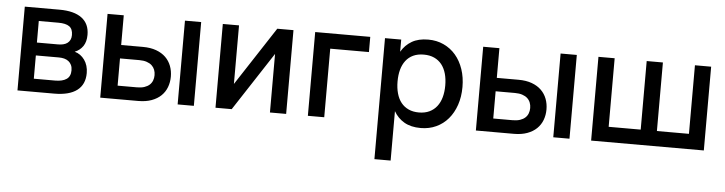

<svg xmlns="http://www.w3.org/2000/svg" viewBox="-48 -774 4659 1233"><g transform="rotate(5 2282.0 -157.5)"><path d="M306 0H69.5V-540H293Q387.5 -540 437 -503Q486.5 -466 486.5 -394.5Q486.5 -349.5 466.8 -321Q447 -292.5 414 -279.5Q433.5 -274.5 449.8 -262.8Q466 -251 478 -234.2Q490 -217.5 496.5 -196Q503 -174.5 503 -149.5Q503 -76 453 -38Q403 0 306 0ZM293.5 -456H167V-317H303.5Q322 -317 337.2 -320.8Q352.5 -324.5 363.5 -332.8Q374.5 -341 380.8 -353.8Q387 -366.5 387 -384.5Q387 -423.5 364 -439.8Q341 -456 293.5 -456ZM305 -84Q352.5 -84 378.2 -101.8Q404 -119.5 404 -158.5Q404 -178.5 397.2 -192.8Q390.5 -207 378.8 -216.2Q367 -225.5 351 -229.8Q335 -234 316 -234H167.5V-84Z M1102 0V-540H1206.5V0ZM847.5 0H603V-540H707.5V-348.5H847.5Q897 -348.5 933.8 -335Q970.5 -321.5 994.8 -297.8Q1019 -274 1031 -242.2Q1043 -210.5 1043 -174Q1043 -137.5 1031 -105.8Q1019 -74 994.8 -50.5Q970.5 -27 933.8 -13.5Q897 0 847.5 0ZM832.5 -86.5Q860 -86.5 880 -93.2Q900 -100 912.8 -111.5Q925.5 -123 931.8 -139.2Q938 -155.5 938 -174Q938 -193 931.8 -209Q925.5 -225 912.8 -236.8Q900 -248.5 880 -255.2Q860 -262 832.5 -262H707.5V-86.5Z M1801.5 -540V0H1697V-377.5L1450.5 0H1346V-540H1450.5V-162.5L1697 -540Z M1941.5 0V-540H2296.5V-442H2047V0Z M2391.5 240V-540H2496V-461.5Q2521.5 -505.5 2563.8 -530.2Q2606 -555 2669.5 -555Q2724 -555 2769.2 -534Q2814.5 -513 2846.8 -475.2Q2879 -437.5 2896.8 -385.2Q2914.5 -333 2914.5 -270.5Q2914.5 -207 2896.5 -154.5Q2878.5 -102 2846.2 -64.2Q2814 -26.5 2769 -5.8Q2724 15 2669.5 15Q2606 15 2563.5 -9.8Q2521 -34.5 2496 -78.5V240ZM2649.5 -83.5Q2688 -83.5 2717 -97.2Q2746 -111 2765.2 -135.8Q2784.5 -160.5 2794 -194.8Q2803.5 -229 2803.5 -270.5Q2803.5 -313 2793.8 -347.2Q2784 -381.5 2764.8 -405.8Q2745.5 -430 2716.8 -443.2Q2688 -456.5 2649.5 -456.5Q2610 -456.5 2581.2 -443Q2552.5 -429.5 2533.5 -404.8Q2514.5 -380 2505.2 -346Q2496 -312 2496 -270.5Q2496 -228 2505.8 -193.2Q2515.5 -158.5 2534.8 -134.2Q2554 -110 2582.8 -96.8Q2611.5 -83.5 2649.5 -83.5Z M3523.5 0V-540H3628V0ZM3269 0H3024.5V-540H3129V-348.5H3269Q3318.5 -348.5 3355.2 -335Q3392 -321.5 3416.2 -297.8Q3440.5 -274 3452.5 -242.2Q3464.5 -210.5 3464.5 -174Q3464.5 -137.5 3452.5 -105.8Q3440.5 -74 3416.2 -50.5Q3392 -27 3355.2 -13.5Q3318.5 0 3269 0ZM3254 -86.5Q3281.5 -86.5 3301.5 -93.2Q3321.5 -100 3334.2 -111.5Q3347 -123 3353.2 -139.2Q3359.5 -155.5 3359.5 -174Q3359.5 -193 3353.2 -209Q3347 -225 3334.2 -236.8Q3321.5 -248.5 3301.5 -255.2Q3281.5 -262 3254 -262H3129V-86.5Z M3767.5 -540H3872V-98H4078.5V-540H4183V-98H4389.5V-540H4494V0H3767.5Z"/></g></svg>

Font: Vela Sans SemBd
Style: Regular
Weight: 600
Designer: Principal design: Mikhail Sharanda - project Manrope.
Design modification: Ravid Balaliev
Foundry: Mikhail Sharanda
Version: Version 1.001